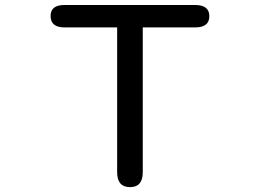

<svg xmlns="http://www.w3.org/2000/svg" viewBox="-20 -728 1040 769"><path d="M449.2 -38.1V-618.2H238.3Q182.6 -618.2 182.6 -664.1Q182.6 -708 238.3 -708H761.7Q818.4 -708 818.4 -663.1Q818.4 -618.2 761.7 -618.2H551.8V-38.1Q551.8 21.5 501 21.5Q449.2 21.5 449.2 -38.1Z"/></svg>

Font: FakePearl
Style: Regular
Weight: 400
Version: Version 1.2